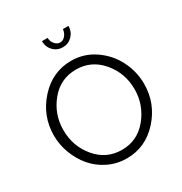

<svg xmlns="http://www.w3.org/2000/svg" viewBox="-208 -1070 1166 1229"><g transform="rotate(-30 375.5 -456.0)"><path d="M375 5Q303 5 240 -25.5Q177 -56 134 -106.5Q91 -157 66.5 -222Q42 -287 42 -355Q42 -499 139.5 -607Q237 -715 376 -715Q471 -715 548.5 -661.5Q626 -608 667 -526Q708 -444 708 -354Q708 -210 611 -102.5Q514 5 375 5ZM112 -355Q112 -235 186.5 -146.5Q261 -58 375 -58Q490 -58 564 -148.5Q638 -239 638 -355Q638 -474 563 -562.5Q488 -651 375 -651Q259 -651 185.5 -561Q112 -471 112 -355ZM376 -851Q397 -851 413.5 -870Q430 -889 433 -917H474Q474 -875 445.5 -845.5Q417 -816 376 -816Q334 -816 306 -845Q278 -874 278 -917H320Q320 -891 337 -871Q354 -851 376 -851Z"/></g></svg>

Font: Raleway
Style: Regular
Weight: 400
Designer: Matt McInerney, Pablo Impallari, Rodrigo Fuenzalida
Foundry: Matt McInerney, Pablo Impallari, Rodrigo Fuenzalida
Version: Version 1.000;PS 001.001;hotconv 1.0.56; ttfautohint (v1.5)